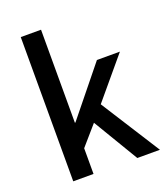

<svg xmlns="http://www.w3.org/2000/svg" viewBox="-145 -897 864 997"><g transform="rotate(-20 287.5 -398.5)"><path d="M87 0H199V-142L292 -249L441 0H566L358 -327L545 -550H418L202 -283H199V-797H87Z"/></g></svg>

Font: Genne Gothic Medium
Style: Regular
Weight: 500
Designer: Ryoko NISHIZUKA (kana & ideographs); Paul D. Hunt (Latin, Greek & Cyrillic); Wenlong ZHANG (bopomofo); Sandoll Communica
Foundry: Adobe Systems Incorporated
Version: Version 1.004;PS 1.004;hotconv 16.6.51;makeotf.lib2.5.65220